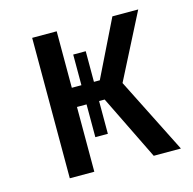

<svg xmlns="http://www.w3.org/2000/svg" viewBox="-84 -611 699 696"><g transform="rotate(-15 266.0 -263.5)"><path d="M369 -284 512 0H410L291 -243H270V-120H223V-243H187V0H95V-527H187V-315H223V-430H270V-315H292L396 -527H493Z"/></g></svg>

Font: Fira Sans
Style: Regular
Weight: 400
Designer: Carrois Corporate & Edenspiekermann AG
Foundry: Carrois Corporate GbR & Edenspiekermann AG
Version: Version 4.106;PS 004.106;hotconv 1.0.70;makeotf.lib2.5.58329